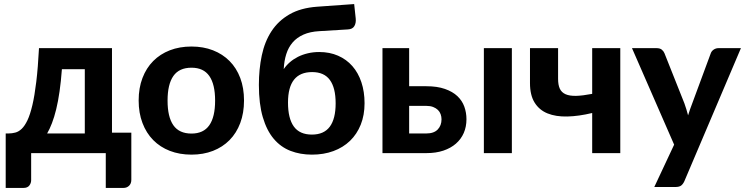

<svg xmlns="http://www.w3.org/2000/svg" viewBox="-20 -752 3659 943"><path d="M396.5 -96.5V-412H284Q279.5 -352 272.5 -303Q265.5 -254 256 -215.2Q246.5 -176.5 235.2 -147.2Q224 -118 211.5 -96.5ZM625 -100.5V131Q625 149.5 614 160.2Q603 171 586 171H499.5V0H133V133Q133 147.5 124 159.2Q115 171 95 171H8V-96.5H21.5Q38.5 -96.5 55 -100.8Q71.5 -105 86.5 -119.2Q101.5 -133.5 114.8 -161.2Q128 -189 139 -235.5Q150 -282 158.2 -350.5Q166.5 -419 171.5 -515.5H530V-100.5Z M920.5 -523.5Q978.5 -523.5 1026 -505Q1073.5 -486.5 1107.5 -452.2Q1141.5 -418 1160 -369Q1178.5 -320 1178.5 -258.5Q1178.5 -197 1160 -147.8Q1141.5 -98.5 1107.5 -64Q1073.5 -29.5 1026 -11Q978.5 7.5 920.5 7.5Q862 7.5 814.2 -11Q766.5 -29.5 732.5 -64Q698.5 -98.5 679.8 -147.8Q661 -197 661 -258.5Q661 -320 679.8 -369Q698.5 -418 732.5 -452.2Q766.5 -486.5 814.2 -505Q862 -523.5 920.5 -523.5ZM920.5 -96Q979.5 -96 1008 -136.8Q1036.5 -177.5 1036.5 -258Q1036.5 -338 1008 -378.8Q979.5 -419.5 920.5 -419.5Q860 -419.5 831.5 -378.8Q803 -338 803 -258Q803 -177.5 831.5 -136.8Q860 -96 920.5 -96Z M1512 -91Q1571 -91 1599.8 -129.8Q1628.5 -168.5 1628.5 -244.5Q1628.5 -320.5 1600.2 -359.2Q1572 -398 1513 -398Q1394.5 -398 1394.5 -248.5Q1394.5 -170.5 1423 -130.8Q1451.5 -91 1512 -91ZM1548.5 -599Q1503 -596.5 1470.8 -582.2Q1438.5 -568 1417.5 -543.8Q1396.5 -519.5 1386 -486.2Q1375.5 -453 1373.5 -412.5Q1386 -431 1403.5 -446.2Q1421 -461.5 1443.2 -472.8Q1465.5 -484 1491.8 -490.2Q1518 -496.5 1548 -496.5Q1599 -496.5 1640.2 -478.5Q1681.5 -460.5 1710.5 -427.5Q1739.5 -394.5 1755 -348Q1770.5 -301.5 1770.5 -245Q1770.5 -186.5 1751.8 -139.8Q1733 -93 1699 -60.2Q1665 -27.5 1617.5 -10Q1570 7.5 1512 7.5Q1454.5 7.5 1406.8 -11Q1359 -29.5 1324.5 -70.2Q1290 -111 1270.8 -176.2Q1251.5 -241.5 1251.5 -335Q1251.5 -412.5 1265.8 -480Q1280 -547.5 1313.5 -598.8Q1347 -650 1401.8 -681.5Q1456.5 -713 1537 -719L1719.5 -732L1727 -662Q1729.5 -639.5 1720.5 -624Q1711.5 -608.5 1688.5 -607.5Z M2074 -96.5Q2111 -96.5 2129.8 -116Q2148.5 -135.5 2148.5 -166Q2148.5 -179 2144.2 -191Q2140 -203 2130.8 -212Q2121.5 -221 2107.5 -226.5Q2093.5 -232 2074 -232H1989.5V-96.5ZM2073.5 -328.5Q2127.5 -328.5 2165.2 -315.2Q2203 -302 2226.5 -279.8Q2250 -257.5 2260.5 -228.2Q2271 -199 2271 -166.5Q2271 -129.5 2257.8 -99Q2244.5 -68.5 2219.2 -46.5Q2194 -24.5 2157.5 -12.2Q2121 0 2074.5 0H1858.5V-515.5H1989.5V-328.5ZM2494 -515.5V0H2356.5V-515.5Z M3026.5 -515.5V0H2888.5V-197Q2822 -181 2766 -179.8Q2710 -178.5 2669.2 -195Q2628.5 -211.5 2605.8 -248Q2583 -284.5 2583 -344V-515.5H2721V-364.5Q2721 -335 2729.5 -316.5Q2738 -298 2757.8 -289.2Q2777.5 -280.5 2809.5 -281.2Q2841.5 -282 2888.5 -291V-515.5Z M3619 -515.5 3341 138.5Q3334.5 152.5 3325.2 159.5Q3316 166.5 3296 166.5H3193.5L3291 -41.5L3084 -515.5H3205Q3221.5 -515.5 3230.5 -508Q3239.5 -500.5 3243.5 -490.5L3341.5 -244Q3347 -229.5 3351.2 -214.8Q3355.5 -200 3359.5 -185.5Q3368.5 -215 3380 -244.5L3471 -490.5Q3475 -501.5 3485.5 -508.5Q3496 -515.5 3508.5 -515.5Z"/></svg>

Font: Lato 2
Style: Regular
Weight: 800
Designer: Lukasz Dziedzic with Adam Twardoch and Botio Nikoltchev
Foundry: tyPoland Lukasz Dziedzic
Version: Version 2.015; 2015-08-06; http://www.latofonts.com/